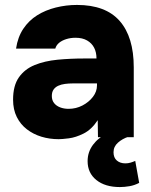

<svg xmlns="http://www.w3.org/2000/svg" viewBox="-20 -556 612 778"><path d="M218 8Q181 8 148 -2Q115 -12 89 -32Q63 -52 48 -82Q33 -112 33 -152Q33 -209 56.5 -242.5Q80 -276 120.5 -292.5Q161 -309 213 -314Q265 -319 321 -319H371Q371 -344 361.5 -362.5Q352 -381 333 -392Q314 -403 286 -403Q266 -403 248.5 -397.5Q231 -392 219.5 -382.5Q208 -373 204 -359H45Q52 -406 74.5 -439.5Q97 -473 130.5 -494Q164 -515 206 -525.5Q248 -536 292 -536Q408 -536 465 -471Q522 -406 522 -283V0H377L376 -69Q351 -31 319 -15Q287 1 259 4.5Q231 8 218 8ZM258 -115Q288 -115 314 -128.5Q340 -142 356.5 -163.5Q373 -185 373 -210V-218H275Q259 -218 243.5 -216Q228 -214 216 -208.5Q204 -203 197 -193Q190 -183 190 -167Q190 -150 199 -138.5Q208 -127 223.5 -121Q239 -115 258 -115ZM466 202Q406 202 370.5 173.5Q335 145 335 97Q335 60 357 30.5Q379 1 413 -13L501 -2Q476 6 458 22Q440 38 440 61Q440 83 453.5 94.5Q467 106 488 106Q499 106 509 103Q519 100 528 96L544 185Q525 195 504.5 198.5Q484 202 466 202Z"/></svg>

Font: Onest ExtraBold
Style: Regular
Weight: 800
Designer: Dmitri Voloshin, Andrey Kudryavtsev
Foundry: Dmitri Voloshin, Andrey Kudryavtsev
Version: Version 1.000;gftools[0.9.33]